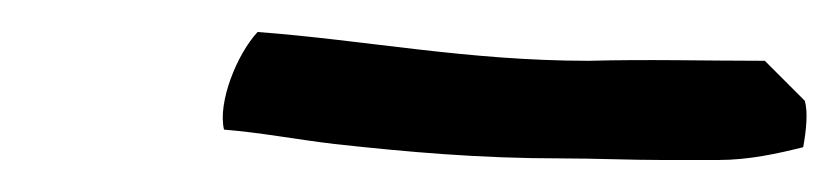

<svg xmlns="http://www.w3.org/2000/svg" viewBox="-20 -347 524 120"><path d="M120 -266C144 -264 164 -260 189 -257C235 -252 279 -248 331 -248C351 -248 374 -247 394 -247H429C448 -247 466 -251 482 -255C484 -266 485 -277 483 -284L458 -309C422 -309 384 -310 348 -309C272 -309 208 -322 141 -327C128 -313 116 -283 120 -266Z"/></svg>

Font: SolarCharger
Style: 352
Weight: 300
Designer: Mew Too
Foundry: Cannot Into Space Fonts/KineticPlasma Fonts
Version: Version 1.100